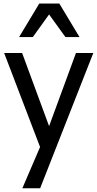

<svg xmlns="http://www.w3.org/2000/svg" viewBox="-20 -838 538 1060"><path d="M307.6 -818.4H196.8L85.4 -633.3H161.1L251 -758.3L341.3 -633.3H418.9ZM399.4 -545.4 251 -141.6 102.1 -545.4H2.9L201.2 -26.4L103.5 201.2H201.7L495.1 -545.4Z"/></svg>

Font: SG Kara SemiBold
Style: Regular
Weight: 400
Designer: Damoon Khanjanzadeh
Version: Version 1.000